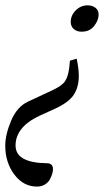

<svg xmlns="http://www.w3.org/2000/svg" viewBox="-92 -438 407 719"><path d="M213.4 -319.3Q196.3 -319.3 184.6 -329.1Q172.9 -338.9 172.9 -356Q172.9 -380.4 191.7 -399.2Q210.4 -418 235.8 -418Q253.4 -418 265.4 -408.9Q277.3 -399.9 277.3 -383.3Q277.3 -362.3 260.7 -340.8Q244.1 -319.3 213.4 -319.3ZM46.4 260.7Q-4.4 260.7 -38.3 215.6Q-72.3 170.4 -72.3 107.9Q-72.3 65.9 -50.3 13.9Q-28.3 -38.1 12.2 -57.1L107.4 -101.6Q141.1 -117.7 151.9 -134.3Q162.6 -150.9 167 -182.1Q167.5 -184.6 169.9 -210.9L195.3 -218.3Q203.1 -179.2 203.1 -153.8Q203.1 -112.8 184.8 -84Q166.5 -55.2 115.7 -31.7L54.7 -3.9Q-33.7 38.1 -33.7 106.9Q-33.7 171.4 82.5 173.3Q106.4 172.9 106.4 194.8Q106.4 202.1 103.8 211.9Q101.1 221.7 95 233.4Q88.9 245.1 76.2 252.9Q63.5 260.7 46.4 260.7Z"/></svg>

Font: Elstob Light
Style: Italic
Weight: 300
Italic angle: -20°
Designer: Peter S. Baker
Version: Version 1.015